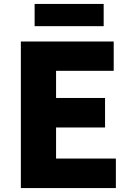

<svg xmlns="http://www.w3.org/2000/svg" viewBox="-20 -956 670 976"><path d="M156 -823H507V-936H156ZM86 0H569V-150H265V-308H514V-458H265V-596H558V-745H86Z"/></svg>

Font: Noto Sans JP Black
Style: Regular
Weight: 900
Designer: Ryoko NISHIZUKA  (kana, bopomofo & ideographs); Paul D. Hunt (Latin, Greek & Cyrillic); Sandoll Communications , Soo-you
Foundry: Adobe
Version: Version 2.002;hotconv 1.0.116;makeotfexe 2.5.65601